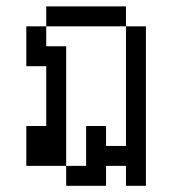

<svg xmlns="http://www.w3.org/2000/svg" viewBox="-20 -520 540 602"><path d="M187.5 0V62.5H312.5V0H375V62.5H437.5Q437.5 62.5 437.5 -437.5H375Q375 -437.5 375 -62.5H312.5V-125H250Q250 -125 250 0ZM187.5 0Q187.5 0 187.5 -375H125V-437.5H62.5Q62.5 -437.5 62.5 -312.5H125V-125H62.5Q62.5 -125 62.5 0ZM125 -437.5H375V-500H125Z"/></svg>

Font: Unifont
Style: Regular
Weight: 500
Version: Version 15.1.04